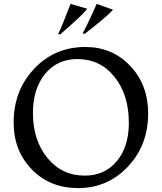

<svg xmlns="http://www.w3.org/2000/svg" viewBox="-20 -953 830 985"><path d="M381 12Q236 12 143 -84Q50 -180 50 -324Q50 -489 155.5 -600.5Q261 -712 418 -712Q556 -712 648 -615Q740 -518 740 -371Q740 -208 636 -98Q532 12 381 12ZM415 -52Q517 -52 579 -126Q641 -200 641 -322Q641 -467 567.5 -558.5Q494 -650 377 -650Q274 -650 211.5 -574Q149 -498 149 -373Q149 -234 223 -143Q297 -52 415 -52ZM278 -779Q290 -802 300.5 -827.5Q311 -853 323 -885Q335 -917 342 -933L428 -908Q400 -872 288 -776ZM404 -782Q421 -812 447.5 -870Q474 -928 476 -933L560 -903Q528 -867 414 -779Z"/></svg>

Font: Coconat
Style: Regular
Weight: 400
Designer: Sara Lavazza
Foundry: Collletttivo
Version: Version 1.000;Glyphs 3.2 (3217)